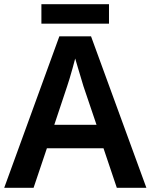

<svg xmlns="http://www.w3.org/2000/svg" viewBox="-20 -889 713 909"><path d="M533 0 470 -187H202L139 0H0L261 -717H411L673 0ZM375 -481Q371 -495 363.5 -519.5Q356 -544 348.5 -569.5Q341 -595 336 -612Q331 -592 323.5 -565.5Q316 -539 309 -515.5Q302 -492 298 -481L237 -298H437ZM496 -869V-777H176V-869Z"/></svg>

Font: Noto Sans Adlam Unjoined SemiBold
Style: Regular
Weight: 600
Version: Version 3.001